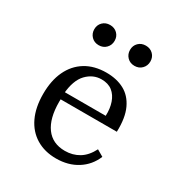

<svg xmlns="http://www.w3.org/2000/svg" viewBox="-151 -724 794 844"><g transform="rotate(30 246.0 -302.5)"><path d="M252.4 11.3Q194.4 11.3 151.2 -14.9Q108.1 -41.1 85.1 -89.9Q62.1 -138.7 62.1 -206.5Q62.1 -274.2 85.1 -323.4Q108.1 -372.6 152 -399.6Q196 -426.6 257.3 -426.6Q309.7 -426.6 348 -406Q386.3 -385.5 407.3 -340.7Q428.2 -296 425.8 -224.2H108.9L108.1 -260.5H348.4Q350 -297.6 339.9 -327Q329.8 -356.5 308.5 -373.4Q287.1 -390.3 253.2 -390.3Q210.5 -390.3 178.2 -356.9Q146 -323.4 140.3 -251.6L141.9 -249.2Q141.1 -241.1 140.7 -231.5Q140.3 -221.8 140.3 -211.3Q140.3 -127.4 173.4 -82.3Q206.5 -37.1 269.4 -37.1Q308.9 -37.1 340.3 -56Q371.8 -75 392.7 -116.1L425.8 -96.8Q404.8 -46 359.3 -17.3Q313.7 11.3 252.4 11.3ZM347.6 -513.7Q325 -513.7 310.5 -528.6Q296 -543.5 296 -565.3Q296 -587.1 310.5 -601.6Q325 -616.1 347.6 -616.1Q370.2 -616.1 384.7 -601.6Q399.2 -587.1 399.2 -565.3Q399.2 -543.5 384.7 -528.6Q370.2 -513.7 347.6 -513.7ZM166.1 -513.7Q143.5 -513.7 129 -528.6Q114.5 -543.5 114.5 -565.3Q114.5 -587.1 129 -601.6Q143.5 -616.1 166.1 -616.1Q188.7 -616.1 203.2 -601.6Q217.7 -587.1 217.7 -565.3Q217.7 -543.5 203.2 -528.6Q188.7 -513.7 166.1 -513.7Z"/></g></svg>

Font: Playfair 9pt Light
Style: Regular
Weight: 300
Designer: Claus Eggers Sørensen
Foundry: Claus Eggers Sørensen
Version: Version 2.001;gftools[0.9.30]